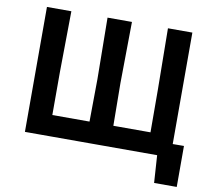

<svg xmlns="http://www.w3.org/2000/svg" viewBox="-90 -804 1177 1061"><g transform="rotate(10 498.5 -273.5)"><path d="M89 0V-701H226L222 -359V-56L160 -118H492L430 -56L433 -357L429 -701H566L562 -356L565 -56L503 -118H834L773 -56L772 -358L768 -701H905V0ZM826 -75 968 -76V154H841Z"/></g></svg>

Font: Ruda ExtraBold
Style: Regular
Weight: 800
Designer: Mariela Monsalve and Angelina Sanchez
Foundry: Mariela Monsalve and Angelina Sanchez
Version: Version 2.000